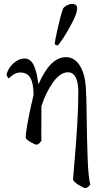

<svg xmlns="http://www.w3.org/2000/svg" viewBox="-20 -731 528 978"><path d="M258.8 -508.8Q258.8 -518.6 273.2 -583.5Q287.6 -648.4 300.8 -686Q303.7 -693.8 318.8 -702.4Q334 -710.9 347.2 -710.9Q373 -710.9 373 -688Q373 -665.5 349.6 -619.4Q326.2 -573.2 302.5 -537.6Q278.8 -502 273.9 -500H271Q267.6 -500 263.2 -502.7Q258.8 -505.4 258.8 -508.8ZM13.2 -353Q23.4 -386.2 49.8 -409.7Q76.2 -433.1 106 -433.1Q123 -432.6 135.5 -421.6Q147.9 -410.6 155.8 -389.6Q163.6 -368.7 167.7 -349.1Q171.9 -329.6 175.8 -300.8Q235.4 -439.9 315.9 -439.9Q358.4 -439.9 385 -399.2Q411.6 -358.4 417 -290Q420.4 -247.1 421.6 -132.6Q422.9 -18.1 426.5 78.1Q430.2 174.3 439.9 209Q436 215.3 428.7 221.2Q421.4 227.1 415 227.1Q406.2 227.1 378.9 210Q351.6 192.9 352.1 182.1Q353 164.1 360.4 81.5Q367.7 -1 373.3 -93.8Q378.9 -186.5 378.9 -266.1Q378.9 -311 365.5 -336.9Q352.1 -362.8 326.2 -362.8Q286.6 -362.8 249.8 -311Q212.9 -259.3 190.9 -189.9V-136.2Q190.9 -134.8 190.7 -109.4Q190.4 -84 190.4 -57.6Q190.4 -31.2 190.9 -14.2Q190.4 -13.7 189.9 -12.7Q177.7 4.9 167 5.9Q158.2 5.9 134.5 -8.1Q110.8 -22 110.8 -30.8Q110.8 -64.9 137.2 -188L150.9 -247.1Q150.9 -307.1 134.3 -334.5Q117.7 -361.8 83 -361.8Q65.9 -361.8 49.6 -351.6Q33.2 -341.3 25.9 -332Q22.5 -332 17.8 -339.6Q13.2 -347.2 13.2 -353Z"/></svg>

Font: Crimson
Style: Roman
Weight: 400
Version: Version 0.8